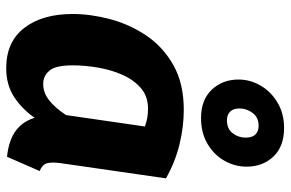

<svg xmlns="http://www.w3.org/2000/svg" viewBox="-177 -732 926 612"><g transform="rotate(90 286.0 -426.0)"><path d="M330.3 -548.8Q384.6 -548.8 440.8 -535Q497 -521.2 548.5 -492L499.7 -153.8Q496.4 -127.8 500.3 -112.9Q504.1 -98.1 525.2 -89.4L479.7 14.6Q450.5 11.9 424.9 2.1Q399.4 -7.7 381.7 -26.6Q364 -45.4 355.5 -73.4Q327.7 -33.4 289.2 -8.1Q250.7 17.2 197.2 17.2Q113.6 17.2 69.1 -40.2Q24.6 -97.7 24.6 -194.6Q24.6 -251.8 40.9 -313.6Q57.2 -375.4 93 -428.9Q128.8 -482.4 187.5 -515.6Q246.2 -548.8 330.3 -548.8ZM325.8 -434.8Q287.6 -434.8 261.2 -412.4Q234.8 -389.9 218.6 -353.5Q202.5 -317 195.4 -275Q188.3 -233 188.3 -194.9Q188.3 -139.9 205.3 -120.3Q222.3 -100.7 247.4 -100.7Q275.8 -100.7 300 -119.9Q324.2 -139.1 346.8 -173.6L383.2 -424.9Q368.7 -430 355.7 -432.4Q342.7 -434.8 325.8 -434.8ZM388.1 -868.5Q446.8 -868.5 479 -834.5Q511.2 -800.5 511.2 -749.1Q511.2 -711.3 492.1 -677.9Q473 -644.6 438.2 -624.2Q403.4 -603.8 356 -603.8Q298.3 -603.8 265.9 -638Q233.5 -672.2 233.5 -723.3Q233.5 -760.5 252.9 -793.8Q272.3 -827.1 307.3 -847.8Q342.3 -868.5 388.1 -868.5ZM380.9 -787.3Q354.1 -787.3 339.9 -768.1Q325.7 -749 325.7 -726.9Q325.7 -706.8 335.7 -696.6Q345.8 -686.4 363.2 -686.4Q391 -686.4 404.8 -704.8Q418.7 -723.2 418.7 -745.9Q418.7 -766.9 408.7 -777.1Q398.6 -787.3 380.9 -787.3Z"/></g></svg>

Font: Fira Sans Variable
Style: Italic
Weight: 397
Italic angle: -8°
Designer: Carrois Corporate & Edenspiekermann AG
Foundry: Carrois Corporate GbR & Edenspiekermann AG
Version: Version 4.202